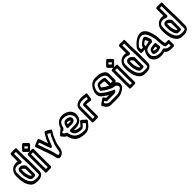

<svg xmlns="http://www.w3.org/2000/svg" viewBox="399 -2482 4260 4260"><g transform="rotate(-45 2529.0 -352.0)"><path d="M403.1 -329.7 403.1 -36.7C403.1 -28.7 401.8 -22.8 400.3 -18.9C397 -10.3 382.4 6.1 334.3 6.1H280.3C203.6 6.1 166.3 -31.4 134.1 -84.3C116.1 -114.7 102.5 -157.9 94.5 -197.5C91.4 -218.5 86.9 -233.4 85.8 -249.3C84.2 -268.3 81.9 -285.2 81.9 -304.3V-376.3C81.9 -429.6 97.7 -451.1 120.3 -471.1C135.3 -484.5 155.5 -495.1 191.7 -495.1C192.4 -495.1 193.4 -495.2 193.9 -495.2C228.2 -497.9 259.2 -487.4 283.1 -473.7C283.1 -473.7 341.5 -461.7 337.8 -517C336.5 -536.5 335.9 -554.9 335.9 -572.3V-731.1H395.1V-547.7C395.1 -501.8 400.1 -453.7 400.1 -411.7C400.1 -411.2 400.2 -410.4 400.2 -410L402.1 -380.9L402.1 -373.7C402.1 -372.9 402.2 -372 402.2 -371.3C401 -357.2 403.1 -341.9 403.1 -329.7ZM466.9 -61.3V-354.3C466.9 -364.1 466.7 -374.2 466.2 -385.3C468.1 -391.9 469 -396.9 465.9 -404.9V-406.3C465.9 -406.7 465.8 -407.5 465.8 -408L463.9 -437.1C463.8 -482.5 458.9 -530.5 458.9 -572.3V-775.3C458.9 -786 451.4 -794.9 439.3 -794.9H316.3C266.5 -794.9 272.1 -750.7 272.1 -750.7L272.1 -554.6C256.2 -558.2 237.6 -560.4 215.2 -558.9C206.1 -558.8 196.9 -558 187.8 -556.4C152.2 -549.9 121.4 -539.3 89.7 -510.9C45.8 -472.1 18.1 -419.2 18.1 -351.7V-279.7C18.1 -256.6 20.8 -237.2 22.2 -220.7C23.8 -198.6 29 -181.6 31.4 -165.2C37.7 -121 54.8 -73.5 75.9 -37.7C110.7 19.2 158.5 69.9 255.7 69.9H309.7C370.7 69.9 466.9 34.1 466.9 -61.3ZM143.1 -369.8C143.1 -369.4 141.1 -362.2 141.1 -351.7V-277.7C141.1 -220.3 153 -171.7 168.3 -128.3C176.4 -104 191.1 -80.2 209.9 -65.3C215.3 -60.9 224 -54.9 238.5 -54.1C245.4 -53.4 250.1 -53.1 255.7 -53.1L299.7 -53.1C299.7 -53.1 343.9 -47.5 343.9 -97.3V-349.3C343.9 -354.9 341.4 -360.4 338.9 -363.1L323.7 -379.3C318.6 -384.4 314.9 -388.4 308.9 -395.2L299.5 -404.5C284 -420.1 258.9 -435.9 221.3 -435.9C209.6 -435.9 199.8 -432.9 199.7 -432.9C189.4 -432.4 180.2 -427.4 172.7 -420.9C167.5 -417 143.4 -391.4 143.1 -369.8ZM264.3 -117.9 264 -117.9C249.5 -126 236.1 -148.4 229.7 -167.7C215 -209.3 204.9 -252.1 204.9 -302.3L204.9 -371.7C221.4 -370 231.8 -363.1 247.1 -350.8L255.1 -342.8C259.9 -337.5 265.1 -331.9 270.3 -326.7L280.1 -316.2L280.1 -116.9C276.6 -116.9 269.7 -117.9 264.3 -117.9Z M657.1 -31.7V7.1H597.9V-56.3C597.9 -67.9 595.9 -77.9 595.9 -83.3V-457.1H655.1L655.1 -54.7C655.1 -47 657.1 -40 657.1 -31.7ZM534.1 -31.7V51.3C534.1 62 541.6 70.9 553.7 70.9L676.7 70.9C726.5 70.9 720.9 26.7 720.9 26.7L720.9 -56.3C720.9 -65.1 720.3 -72.5 718.9 -81.5V-501.3C718.9 -512 711.4 -520.9 699.3 -520.9L576.3 -520.9C526.5 -520.9 532.1 -476.7 532.1 -476.7L532.1 -58.7C532.1 -46.3 534.1 -35.2 534.1 -31.7ZM580.2 -651.8 614.2 -685.8 668.8 -631.2 634.8 -597.2ZM518.3 -660.7C506.9 -649.3 498.8 -627.2 509.5 -616.5L599.5 -526.5C607.1 -518.9 627.6 -519.3 643.7 -535.3L730.7 -622.3C742.1 -633.7 750.2 -655.8 739.5 -666.5L649.5 -756.5C641.9 -764.1 621.4 -763.7 605.3 -747.7Z M855.2 -496.5 903.6 -515.4 923.6 -463.6C935.8 -431.7 944.5 -405.2 954.9 -369.4C967.3 -322.9 985.6 -292.4 997.1 -254C997.1 -254 1033.6 -213.5 1057.2 -272.5C1066.9 -296.6 1075.5 -324.7 1081 -335.7L1093.3 -362.4C1101.8 -380.8 1111 -408.6 1117.7 -422C1129.3 -445.2 1136.5 -467.3 1144 -478.8C1148.6 -485.2 1150.5 -488.5 1155.1 -496.1C1160.4 -505.2 1166 -514.5 1170.8 -522.3L1232.1 -485.5L1209.8 -447.4C1200.9 -434.5 1193 -426.6 1189.1 -412.3C1178.2 -391.8 1172.9 -379.3 1161.6 -350.1C1152.2 -325.8 1146 -309.6 1136.4 -289.1C1120.7 -259.4 1113.1 -227.4 1106.2 -199.9C1096.4 -164.2 1092.6 -121.8 1087.8 -95.9C1081.4 -67.1 1077.1 -51.5 1068.9 -35.5C1034.7 -4.2 1009.8 -3.7 994.1 -66.3C991.1 -77.3 989.3 -88.1 987.6 -97.9L985.7 -113.4C985.6 -114.3 985.3 -115.4 985.2 -116.1C978.7 -142.2 970.8 -160.2 965.2 -184.1C954 -225.2 939.3 -261.5 925.4 -298.5L911.4 -332.5C897.3 -371.1 886.9 -420.9 869.2 -459.9ZM811.8 -538.3C767.3 -520.9 780.7 -490.8 781.6 -488.6L808.8 -418.1C825 -382.4 834.6 -335 850.6 -291.5L864.6 -257.5C878.1 -221.5 892.6 -185.1 902.8 -147.9C909 -122 917 -102.6 922.5 -81.2L924.4 -66.1C926.4 -54 927.9 -44.4 931.9 -29.7C940.4 4 957.3 65.3 1028 46.2C1063.4 36.7 1091.8 12.5 1109.7 -5.3C1112.7 -8.4 1116.2 -12.8 1118.5 -16.9C1137 -49.6 1143 -75.5 1150.2 -108C1156.6 -141.4 1160.3 -181.3 1167.8 -208.1C1175 -237.2 1183.7 -266.3 1190.9 -279.5C1204.3 -304.1 1210.7 -325.1 1220.4 -349.9C1226.1 -364.7 1233.1 -376.5 1241 -397.8C1242.4 -400.5 1243.7 -401.4 1248.9 -414.2C1251.8 -418.4 1257.6 -426.1 1261.2 -432.2L1299.2 -497.2C1307.4 -511.4 1306.5 -526.9 1296.3 -533.1L1191.3 -596.1C1167.3 -610.5 1147.6 -583.2 1142.3 -574.5C1129.6 -553.6 1117 -534.1 1102.9 -509.9C1100.2 -505.4 1097.4 -501.1 1097.1 -500.7C1078.4 -475.6 1070.8 -449.3 1061.8 -429C1050.8 -406.4 1042.5 -380.3 1033.1 -359.9C1027.2 -374.6 1021.5 -389.5 1017.1 -406.6C1006.1 -444.1 997.2 -471.2 984.4 -504.4L957.4 -574.4C953.5 -584.5 941 -588.9 926.8 -583.3Z M1757.5 -295.3C1775.9 -301.4 1810.1 -326.2 1811.8 -359.8C1812.8 -367.2 1812.9 -371.4 1812.9 -378.3C1812.9 -382 1811.8 -385.8 1811 -388.7C1795.2 -444 1741.4 -454.4 1689.4 -458.8C1688.7 -458.8 1687.8 -458.9 1687.3 -458.9C1667.7 -458.9 1646.3 -453.3 1627.1 -437.6C1597.5 -413.4 1589.8 -382.6 1584.7 -365.3C1577.1 -341.5 1557 -288.1 1590.7 -288.1H1700.7C1713.9 -288.1 1728.6 -290.1 1734.7 -290.1C1743.7 -290.1 1748.8 -292.4 1757.5 -295.3ZM1748.3 -353.4C1740.8 -352.9 1729.8 -351.9 1725.3 -351.9H1639.9C1641.1 -356.4 1642.9 -362.9 1645.4 -370.7C1648.9 -382.8 1652 -390.7 1654.2 -394.2C1655.5 -394.6 1657.7 -395 1661.7 -395.1C1709.8 -391 1738.8 -382 1748.3 -353.4ZM1469.6 -318.2C1469.6 -318.2 1515.8 -361.7 1516 -362.5C1523.7 -395.8 1534.6 -431.1 1545.7 -452.2C1569.2 -492.9 1594.8 -517.9 1665.1 -518.1C1742.8 -514.3 1799.9 -490.4 1835.5 -446.5C1848.9 -431.4 1859.4 -411.8 1864.9 -391.5C1867.7 -381.4 1871.5 -370.4 1872.1 -356.2C1872.1 -329.4 1868.1 -308.5 1862.1 -292.9C1847.4 -254 1813.5 -228.9 1725.3 -228.9H1611.3C1611.3 -228.9 1555 -230.1 1567.8 -178.9C1581.4 -124.7 1609.4 -83.1 1664.7 -66.2C1692.9 -56.9 1720.3 -54.9 1746.7 -52.3C1753.2 -51.4 1757.8 -51.1 1763.7 -51.1H1782.7C1795.4 -51.1 1812.2 -58.1 1820.3 -63.4C1827 -67.9 1838.1 -75.7 1850.7 -88.3C1861.1 -98.8 1864.8 -106.9 1875.7 -119.6L1889.8 -136.1L1944.4 -89.1C1932.2 -75.1 1921.3 -62.4 1909.1 -45.3C1905.8 -40.4 1884.4 -21.3 1870 -10.4C1854.9 0 1838.7 8.1 1811.3 8.1H1787.3C1754 8.1 1727.2 3.3 1696 -3.4C1621.3 -16.6 1565.9 -58.6 1536.5 -117.4C1520.7 -145.5 1513.2 -173.4 1506.5 -211.8C1506 -214.3 1505.9 -215.6 1505.9 -217.3C1505.9 -227.2 1499.9 -234.5 1491.5 -236.3C1471.5 -240.8 1458.4 -248.3 1446.4 -262.6L1417.8 -295.5L1454.4 -326.9C1458.3 -322.5 1462.4 -318.8 1469.6 -318.2ZM1935.9 -381.8C1935.1 -399.8 1932.4 -415.3 1926.7 -429.7C1919.7 -454.7 1907 -478.5 1890.5 -497.5C1847.6 -549.9 1779.2 -577.7 1690.9 -581.9C1596.4 -581.9 1531.5 -532.4 1492.3 -463.8C1480.6 -442 1473.8 -423.4 1466.5 -399.7C1461.6 -397.6 1456.2 -394.6 1451.4 -390.5L1358.4 -310.5C1339.6 -294.3 1337.2 -274.1 1345.7 -264.3L1391.6 -211.4C1405.3 -195.2 1421.7 -184.2 1443.7 -177.1C1450.5 -139.2 1459.5 -104.7 1477.5 -72.6C1511.3 -5.5 1575.5 43.9 1662 59.4C1692.2 65.9 1724.5 71.9 1762.7 71.9H1786.7C1828.2 71.9 1864.1 55.9 1891.3 36.9C1909.7 23.9 1935.9 5 1957.1 -25C1969.9 -42.8 1989.2 -63.7 2008.7 -86.6C2019.7 -99.5 2024.1 -119.4 2013.6 -128.4L1920.6 -208.4C1907.8 -219.4 1886.7 -209.9 1874.3 -195.4L1834.3 -148.4C1827.9 -140.9 1821.3 -133.6 1812.7 -121.5C1811 -120.1 1807.3 -117.1 1804.5 -114.9H1788.3C1784.5 -114.9 1782 -115 1777.3 -115.7C1747.8 -118.6 1725.6 -120.4 1703.3 -127.8C1679 -135.1 1663.7 -146.8 1651 -165.1H1700.7C1793.6 -165.1 1885.4 -199.2 1921.1 -293.2C1931.5 -320.7 1935.9 -348.7 1935.9 -381.8Z M2179.1 -45.9H2119.9V-421.3C2119.9 -454.7 2126.8 -459.5 2136 -467.8C2153.2 -482.5 2189.9 -496.1 2236.7 -496.1H2285.7C2292.8 -496.1 2300.9 -494.5 2309.2 -493.4L2361.4 -486L2353.2 -430.9L2323.2 -435.6C2318.8 -436.3 2315 -436.9 2310.3 -436.9H2261.3C2248.6 -436.9 2239.5 -434.4 2233.4 -433.6L2219.1 -431.6C2215.1 -431 2179.1 -426.8 2179.1 -387.7ZM2198.7 17.9C2248.5 17.9 2242.9 -26.3 2242.9 -26.3L2242.9 -373.1L2285.6 -373.1C2285.9 -373.1 2287.7 -373 2290.8 -372.4L2361.9 -361.4C2406.6 -354.5 2409.5 -400.9 2409.5 -400.9L2427.5 -522.9C2429.3 -534.9 2423.2 -545 2411.8 -546.6L2341.5 -556.5C2332.7 -558.4 2320.5 -559.9 2310.3 -559.9H2261.3C2252 -559.9 2242.9 -559.2 2233.2 -557.6C2187.5 -552.4 2146.9 -543.5 2106 -508.2C2074 -479.7 2056.1 -442.4 2056.1 -396.7V-1.7C2056.1 9 2063.6 17.9 2075.7 17.9Z M3043.4 -261.2 3065.5 -272.4C3076 -281.4 3082.9 -294.3 3082.9 -305.3V-484.3C3082.9 -566 3031.2 -600.7 2978.6 -622C2955.9 -633.8 2927.6 -642.8 2897.8 -645.7L2877.8 -647.7C2870.3 -648.5 2862.8 -648.9 2855.3 -648.9H2792.3C2766.5 -648.9 2742.5 -645.6 2716.7 -633.9C2640.9 -604.4 2602.5 -535.3 2577.6 -479.4C2548.2 -415 2547.5 -335 2586.1 -286C2616.5 -245.8 2660.8 -223.3 2697.2 -196C2714.8 -182.3 2733.6 -172.9 2753.4 -162.9H2659.9L2625.5 -213.1C2618.6 -223.2 2601.9 -223.4 2586.9 -213L2485.9 -143C2458.8 -124.2 2461.7 -103.5 2467.4 -95.1C2481.2 -74.3 2495.7 -56.5 2506.7 -37.1C2506.9 -36.8 2507.2 -36.3 2507.5 -35.9C2530.1 -2.8 2572.9 23.9 2628.7 23.9H2821.7C2829.7 23.9 2836.3 23.6 2845.9 22.9C2899.2 22.5 2947.7 8 2987.5 -15.7L3004.8 -25.3C3023.4 -35.6 3044.7 -46.8 3067.8 -72.5C3112.9 -122.1 3116.2 -181.4 3085.3 -225.4C3073.7 -241.5 3060 -253.2 3043.4 -261.2ZM2896.1 -309.6C2892.7 -311.3 2890 -312.7 2886.3 -314.6C2868.1 -324.4 2846.2 -333.2 2832.2 -342.5L2818.7 -352.1C2809.7 -359 2777.6 -380.1 2768 -386.9C2757.8 -395.4 2750 -401 2743.1 -406.8C2746.7 -421.7 2750.3 -432.9 2752.4 -436.7C2756.7 -444.2 2760.5 -454.9 2765.1 -461.9C2765.7 -462 2767.7 -462.1 2767.7 -462.1H2838.7C2858.7 -458.9 2866.6 -459 2884.3 -451.1L2896.1 -445.2ZM2846.3 -39.9 2653.3 -39.9C2615.2 -39.9 2581.3 -60.2 2564.9 -83.5C2556.7 -97.8 2549 -108.5 2541.2 -119.3L2580.9 -146.8L2607.5 -107.9C2610.2 -104 2615.7 -101.2 2619.3 -100.5C2622.6 -99.5 2625 -99.1 2628.7 -99.1L2821.7 -99.1C2828 -99.1 2836 -99.6 2841.3 -100.1C2847.6 -100.2 2852.4 -100.6 2858.4 -101.4L2874.4 -103.4C2879 -103.9 2881 -105 2885.4 -106.1C2885.4 -106.1 2949.9 -152.6 2910.2 -167.5C2881.3 -178.3 2851.8 -193 2827.8 -206.3C2798.5 -223.1 2768.8 -234.9 2746.8 -252C2706.4 -282.3 2666.9 -302.6 2641.9 -335.9C2614.4 -370.3 2615.7 -434.1 2634.4 -474.6C2658.5 -528.7 2680.7 -561.6 2717.7 -575.5C2730.7 -580.3 2743.4 -585.1 2767.7 -585.1L2830.7 -585.1C2836.5 -585.1 2842.3 -584.8 2848.2 -584.3L2868.2 -582.3C2891.9 -579.9 2915.8 -572.5 2934.5 -562.5C2935.1 -562.2 2935.9 -561.8 2936.4 -561.6C2984.7 -542.3 3019.1 -516.4 3019.1 -459.7V-324.9H2959.9V-481.3C2959.9 -492.8 2952.1 -498.7 2944 -502.7L2927.7 -510.9C2914.2 -516.9 2886.2 -525.9 2865.3 -525.9H2792.3C2788.3 -525.9 2782.1 -525.2 2779.6 -524.8C2723.5 -520.6 2699.9 -450.8 2698.2 -446.7C2685 -421.8 2683.3 -405.3 2679.1 -388.4C2678.5 -385.8 2678.1 -382.6 2678.1 -380.7V-374.7C2678.1 -363.3 2684.4 -353.1 2695.7 -348.5C2715.7 -331 2749 -311.7 2769.3 -295.9L2783.8 -285.5C2803 -272.8 2824.9 -264.6 2841.7 -255.4C2863.3 -244.6 2890.3 -228.6 2918.4 -219.3C2920.4 -218.6 2923.3 -218.2 2924.9 -218.1C2928.9 -217.5 2940.1 -212.9 2955.5 -212.1C2993.5 -208.1 3011.4 -200.6 3028.7 -176.6C3052.1 -143.4 3042 -118.4 3028.3 -103.6C3019 -93 3013.1 -89.8 2993.2 -78.7L2975.2 -68.7C2949.5 -54.4 2914.9 -40.9 2869.3 -40.9C2861.4 -40.9 2853.4 -39.9 2846.3 -39.9Z M3295.1 -31.7V7.1H3235.9V-56.3C3235.9 -67.9 3233.9 -77.9 3233.9 -83.3V-457.1H3293.1L3293.1 -54.7C3293.1 -47 3295.1 -40 3295.1 -31.7ZM3172.1 -31.7V51.3C3172.1 62 3179.6 70.9 3191.7 70.9L3314.7 70.9C3364.5 70.9 3358.9 26.7 3358.9 26.7L3358.9 -56.3C3358.9 -65.1 3358.3 -72.5 3356.9 -81.5V-501.3C3356.9 -512 3349.4 -520.9 3337.3 -520.9L3214.3 -520.9C3164.5 -520.9 3170.1 -476.7 3170.1 -476.7L3170.1 -58.7C3170.1 -46.3 3172.1 -35.2 3172.1 -31.7ZM3218.2 -651.8 3252.2 -685.8 3306.8 -631.2 3272.8 -597.2ZM3156.3 -660.7C3144.9 -649.3 3136.8 -627.2 3147.5 -616.5L3237.5 -526.5C3245.1 -518.9 3265.6 -519.3 3281.7 -535.3L3368.7 -622.3C3380.1 -633.7 3388.2 -655.8 3377.5 -666.5L3287.5 -756.5C3279.9 -764.1 3259.4 -763.7 3243.3 -747.7Z M3803.1 -329.7 3803.1 -36.7C3803.1 -28.7 3801.8 -22.8 3800.3 -18.9C3797 -10.3 3782.4 6.1 3734.3 6.1H3680.3C3603.6 6.1 3566.3 -31.4 3534.1 -84.3C3516.1 -114.7 3502.5 -157.9 3494.5 -197.5C3491.4 -218.5 3486.9 -233.4 3485.8 -249.3C3484.2 -268.3 3481.9 -285.2 3481.9 -304.3V-376.3C3481.9 -429.6 3497.7 -451.1 3520.3 -471.1C3535.3 -484.5 3555.5 -495.1 3591.7 -495.1C3592.4 -495.1 3593.4 -495.2 3593.9 -495.2C3628.2 -497.9 3659.2 -487.4 3683.1 -473.7C3683.1 -473.7 3741.5 -461.7 3737.8 -517C3736.5 -536.5 3735.9 -554.9 3735.9 -572.3V-731.1H3795.1V-547.7C3795.1 -501.8 3800.1 -453.7 3800.1 -411.7C3800.1 -411.2 3800.2 -410.4 3800.2 -410L3802.1 -380.9L3802.1 -373.7C3802.1 -372.9 3802.2 -372 3802.2 -371.3C3801 -357.2 3803.1 -341.9 3803.1 -329.7ZM3866.9 -61.3V-354.3C3866.9 -364.1 3866.7 -374.2 3866.2 -385.3C3868.1 -391.9 3869 -396.9 3865.9 -404.9V-406.3C3865.9 -406.7 3865.8 -407.5 3865.8 -408L3863.9 -437.1C3863.8 -482.5 3858.9 -530.5 3858.9 -572.3V-775.3C3858.9 -786 3851.4 -794.9 3839.3 -794.9H3716.3C3666.5 -794.9 3672.1 -750.7 3672.1 -750.7L3672.1 -554.6C3656.2 -558.2 3637.6 -560.4 3615.2 -558.9C3606.1 -558.8 3596.9 -558 3587.8 -556.4C3552.2 -549.9 3521.4 -539.3 3489.7 -510.9C3445.8 -472.1 3418.1 -419.2 3418.1 -351.7V-279.7C3418.1 -256.6 3420.8 -237.2 3422.2 -220.7C3423.8 -198.6 3429 -181.6 3431.4 -165.2C3437.7 -121 3454.8 -73.5 3475.9 -37.7C3510.7 19.2 3558.5 69.9 3655.7 69.9H3709.7C3770.7 69.9 3866.9 34.1 3866.9 -61.3ZM3543.1 -369.8C3543.1 -369.4 3541.1 -362.2 3541.1 -351.7V-277.7C3541.1 -220.3 3553 -171.7 3568.3 -128.3C3576.4 -104 3591.1 -80.2 3609.9 -65.3C3615.3 -60.9 3624 -54.9 3638.5 -54.1C3645.4 -53.4 3650.1 -53.1 3655.7 -53.1L3699.7 -53.1C3699.7 -53.1 3743.9 -47.5 3743.9 -97.3V-349.3C3743.9 -354.9 3741.4 -360.4 3738.9 -363.1L3723.7 -379.3C3718.6 -384.4 3714.9 -388.4 3708.9 -395.2L3699.5 -404.5C3684 -420.1 3658.9 -435.9 3621.3 -435.9C3609.6 -435.9 3599.8 -432.9 3599.7 -432.9C3589.4 -432.4 3580.2 -427.4 3572.7 -420.9C3567.5 -417 3543.4 -391.4 3543.1 -369.8ZM3664.3 -117.9 3664 -117.9C3649.5 -126 3636.1 -148.4 3629.7 -167.7C3615 -209.3 3604.9 -252.1 3604.9 -302.3L3604.9 -371.7C3621.4 -370 3631.8 -363.1 3647.1 -350.8L3655.1 -342.8C3659.9 -337.5 3665.1 -331.9 3670.3 -326.7L3680.1 -316.2L3680.1 -116.9C3676.6 -116.9 3669.7 -117.9 3664.3 -117.9Z M4260.9 -321.8C4260.9 -321.8 4286.3 -369.4 4286.2 -370.1C4279.1 -403.1 4270.3 -434 4257.4 -462.5C4251.2 -480.1 4243.8 -489.9 4238.4 -499.7C4232.8 -509.9 4224 -515.1 4220.5 -518.5C4217 -522 4211 -523.9 4206.3 -523.9L4198.3 -523.9C4188 -523.9 4182.3 -522.8 4168.5 -517.3C4157.7 -512.6 4155.6 -511.9 4147.7 -507.4L4133.7 -499.4C4132.2 -498.6 4130.3 -497.3 4129.3 -496.6C4098.2 -474.4 4063.6 -447.3 4036.2 -410.7C4030.3 -402.9 4027.1 -393 4027.1 -386.7V-375.9L3967.9 -375.9V-425.3C3967.9 -446.7 3973.3 -450.1 3993.8 -473.6C4026.1 -510.7 4060 -541.4 4102 -562.3C4122.5 -572.6 4123.7 -574.9 4144 -578.8C4155.5 -581.3 4163 -582.5 4169 -583.1H4186.7C4209.1 -583.1 4235.3 -570.6 4249.7 -557.3L4262.5 -544.5C4271 -536 4278.8 -528.2 4284.8 -517.9L4298.5 -494.4C4321.8 -447.8 4337.9 -394.5 4349.6 -335.9C4356.3 -302.6 4358.1 -272.9 4358.1 -231.7C4358.1 -206.5 4360 -200.4 4362.2 -177.8C4362.9 -164.8 4363.6 -157.2 4364.4 -152.3L4366.3 -135.7C4368.7 -116.3 4371.4 -92.9 4378.3 -72.4C4380.9 -64.5 4393.7 -38.9 4408.7 -36.5C4415 -35.4 4426.4 -32.1 4438.7 -32.1H4491.1V27.1H4463.3C4429 27.1 4395.5 16.3 4375.5 2.8C4364.9 -5.5 4352.6 -19.6 4343.9 -33.5C4339.2 -41 4329.4 -43.6 4318.6 -40.6L4293.6 -33.6C4263.4 -25.1 4251.9 -19.3 4210.8 -20.9C4191.6 -20.9 4183.6 -22.9 4173.3 -22.9C4115.5 -22.9 4066.8 -59.5 4040.3 -97.4C4030 -111.4 4022.9 -131.2 4022.9 -151.3C4022.9 -224.4 4046.6 -265.3 4068.3 -279.2C4087.3 -290.1 4110.5 -299.7 4132.3 -304.9L4155.7 -309.5C4182.9 -313.3 4198.3 -317.1 4220.7 -317.1H4243.7C4249.1 -317.1 4255.1 -318.8 4260.9 -321.8ZM4090.1 -349.3C4090.5 -351.8 4090.9 -354.8 4090.9 -356.3V-398.3C4105.8 -415.1 4126 -431.6 4148.6 -447.9L4159.1 -453.9C4162.1 -455.4 4165.2 -456.9 4168.9 -458.5C4169.3 -458.6 4170.9 -458.9 4174 -459.5C4176.4 -457.5 4178.8 -455.2 4180.1 -453.5C4194.2 -428.4 4203.7 -408 4212.5 -378.7C4198 -376.9 4182.9 -375 4169.3 -372.2L4143.7 -367.1C4124.5 -362.7 4107.4 -356.8 4090.1 -349.3ZM4028.8 -312.1C3975.9 -263.7 3959.1 -194.3 3959.1 -126.7C3959.1 -94.6 3969 -68.9 3983.7 -48.5C4014 -5.6 4067.6 39.8 4146.8 40.9C4156.2 42.2 4168.7 42.8 4185.2 42.9C4231.5 44.5 4259.2 35.2 4294.2 25.4C4303.8 38.5 4314.1 49.7 4326.5 59.2C4354.8 78.7 4393.8 90.9 4438.7 90.9H4510.7C4560.5 90.9 4554.9 46.7 4554.9 46.7L4554.9 -76.3C4554.9 -87 4547.4 -95.9 4535.3 -95.9H4463.3C4462.4 -95.9 4455.4 -96.9 4448.6 -98.2C4446.3 -101.5 4442.6 -108 4439.1 -113.7C4434.9 -127.3 4431.9 -148.3 4429.7 -166.3L4427.6 -183.8C4427.1 -187.2 4426.5 -193.1 4425.8 -206.2C4423.1 -234.5 4421.9 -233.6 4421.9 -256.3C4421.9 -299 4419.8 -333.1 4412.4 -370C4400.1 -431.4 4383 -488.5 4357.7 -539C4357.6 -539.3 4357.4 -539.7 4357.2 -540.1L4343.2 -564.1C4335.6 -577 4326.5 -588 4315.1 -597.9L4302.3 -610.7C4281.7 -630.1 4250.3 -646.9 4211.3 -646.9H4192.3C4180.6 -646.9 4170.7 -644.4 4156.1 -641.2C4128.9 -635.9 4109.2 -625.2 4094 -617.7C4036.5 -588.9 3990.8 -546.5 3953.2 -503.4C3935 -482.4 3904.1 -447.3 3904.1 -400.7V-331.7C3904.1 -321 3911.6 -312.1 3923.7 -312.1ZM4279.3 -257.9 4245.3 -257.9C4217.6 -257.9 4189.5 -249.9 4173.1 -247.6C4171.1 -247.3 4168.4 -246.6 4166.8 -246L4155.5 -242.3C4145.5 -239.3 4132.9 -236.3 4116.3 -223.8C4109.5 -218.8 4103.6 -211.5 4100.3 -204.9L4095.3 -194.9C4088.4 -181.1 4082.1 -157.4 4082.1 -138.7V-129.7C4082.1 -124.9 4083.5 -120.4 4085.9 -117.3C4096.7 -102.9 4112 -90.2 4135 -85.6L4145.4 -83.5C4164.9 -80.5 4168.3 -79.1 4188.7 -79.1C4197.4 -79.1 4205.6 -79.5 4210.5 -80.2C4225.3 -81 4237.3 -85.7 4245.3 -88.9L4273.7 -96.2C4273.7 -96.2 4319.5 -104 4309.2 -145.1C4308.7 -146.8 4308.8 -149 4308.5 -150.5L4305.7 -166.7C4303.8 -185.6 4300.8 -222.4 4298.7 -241.1C4297.5 -251.6 4289 -257.9 4279.3 -257.9ZM4214 -142.9C4185.8 -144.6 4161.4 -145.3 4146.1 -161.8C4146.5 -164.1 4147.9 -171.2 4147.9 -175.3C4147.9 -179.2 4148.1 -180.2 4148.4 -181.1C4168.2 -187 4202.4 -194.1 4220.7 -194.1H4237C4238.4 -179.2 4239.9 -161.3 4241.3 -146.2C4237.3 -144.8 4232.5 -143.9 4232.3 -143.9C4225.5 -143.9 4225.6 -142.9 4214 -142.9Z M4975.1 -329.7 4975.1 -36.7C4975.1 -28.7 4973.8 -22.8 4972.3 -18.9C4969 -10.3 4954.4 6.1 4906.3 6.1H4852.3C4775.6 6.1 4738.3 -31.4 4706.1 -84.3C4688.1 -114.7 4674.5 -157.9 4666.5 -197.5C4663.4 -218.5 4658.9 -233.4 4657.8 -249.3C4656.2 -268.3 4653.9 -285.2 4653.9 -304.3V-376.3C4653.9 -429.6 4669.7 -451.1 4692.3 -471.1C4707.3 -484.5 4727.5 -495.1 4763.7 -495.1C4764.4 -495.1 4765.4 -495.2 4765.9 -495.2C4800.2 -497.9 4831.2 -487.4 4855.1 -473.7C4855.1 -473.7 4913.5 -461.7 4909.8 -517C4908.5 -536.5 4907.9 -554.9 4907.9 -572.3V-731.1H4967.1V-547.7C4967.1 -501.8 4972.1 -453.7 4972.1 -411.7C4972.1 -411.2 4972.2 -410.4 4972.2 -410L4974.1 -380.9L4974.1 -373.7C4974.1 -372.9 4974.2 -372 4974.2 -371.3C4973 -357.2 4975.1 -341.9 4975.1 -329.7ZM5038.9 -61.3V-354.3C5038.9 -364.1 5038.7 -374.2 5038.2 -385.3C5040.1 -391.9 5041 -396.9 5037.9 -404.9V-406.3C5037.9 -406.7 5037.8 -407.5 5037.8 -408L5035.9 -437.1C5035.8 -482.5 5030.9 -530.5 5030.9 -572.3V-775.3C5030.9 -786 5023.4 -794.9 5011.3 -794.9H4888.3C4838.5 -794.9 4844.1 -750.7 4844.1 -750.7L4844.1 -554.6C4828.2 -558.2 4809.6 -560.4 4787.2 -558.9C4778.1 -558.8 4768.9 -558 4759.8 -556.4C4724.2 -549.9 4693.4 -539.3 4661.7 -510.9C4617.8 -472.1 4590.1 -419.2 4590.1 -351.7V-279.7C4590.1 -256.6 4592.8 -237.2 4594.2 -220.7C4595.8 -198.6 4601 -181.6 4603.4 -165.2C4609.7 -121 4626.8 -73.5 4647.9 -37.7C4682.7 19.2 4730.5 69.9 4827.7 69.9H4881.7C4942.7 69.9 5038.9 34.1 5038.9 -61.3ZM4715.1 -369.8C4715.1 -369.4 4713.1 -362.2 4713.1 -351.7V-277.7C4713.1 -220.3 4725 -171.7 4740.3 -128.3C4748.4 -104 4763.1 -80.2 4781.9 -65.3C4787.3 -60.9 4796 -54.9 4810.5 -54.1C4817.4 -53.4 4822.1 -53.1 4827.7 -53.1L4871.7 -53.1C4871.7 -53.1 4915.9 -47.5 4915.9 -97.3V-349.3C4915.9 -354.9 4913.4 -360.4 4910.9 -363.1L4895.7 -379.3C4890.6 -384.4 4886.9 -388.4 4880.9 -395.2L4871.5 -404.5C4856 -420.1 4830.9 -435.9 4793.3 -435.9C4781.6 -435.9 4771.8 -432.9 4771.7 -432.9C4761.4 -432.4 4752.2 -427.4 4744.7 -420.9C4739.5 -417 4715.4 -391.4 4715.1 -369.8ZM4836.3 -117.9 4836 -117.9C4821.5 -126 4808.1 -148.4 4801.7 -167.7C4787 -209.3 4776.9 -252.1 4776.9 -302.3L4776.9 -371.7C4793.4 -370 4803.8 -363.1 4819.1 -350.8L4827.1 -342.8C4831.9 -337.5 4837.1 -331.9 4842.3 -326.7L4852.1 -316.2L4852.1 -116.9C4848.6 -116.9 4841.7 -117.9 4836.3 -117.9Z"/></g></svg>

Font: Tape
Style: Regular
Weight: 500
Foundry: Cannot Into Space Fonts
Version: Version 0.97